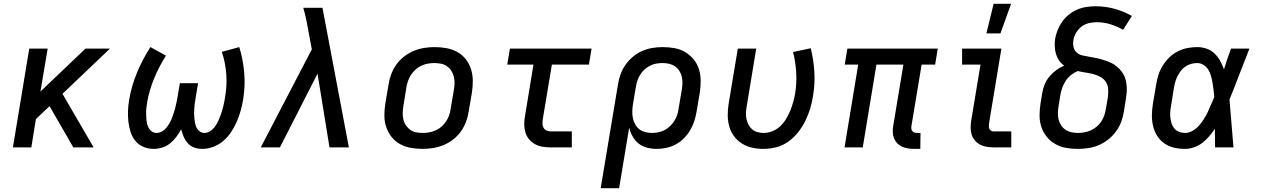

<svg xmlns="http://www.w3.org/2000/svg" viewBox="-20 -776 6640 1011"><path d="M366 0 241 -217 169 -149 145 0H48L134 -520H231L193 -294L430 -520H559L309 -282L473 0Z M1045 8Q1023 8 1003 1Q983 -6 969.5 -21Q956 -36 947.5 -55.5Q939 -75 934 -95Q923 -75 908.5 -55.5Q894 -36 875.5 -21Q857 -6 834 1Q811 8 789 8Q760 8 734.5 -3Q709 -14 692.5 -34.5Q676 -55 667.5 -81.5Q659 -108 656 -136Q653 -164 654 -192.5Q655 -221 660 -250Q672 -322 701 -392.5Q730 -463 772 -528L854 -483Q817 -425 791.5 -363Q766 -301 755 -238Q752 -222 750.5 -205.5Q749 -189 749.5 -173Q750 -157 751.5 -141Q753 -125 759 -110.5Q765 -96 776.5 -86Q788 -76 805 -76Q818 -76 831.5 -83Q845 -90 854.5 -101.5Q864 -113 871.5 -125.5Q879 -138 884.5 -151.5Q890 -165 894 -178.5Q898 -192 902 -205.5Q906 -219 908.5 -232.5Q911 -246 914 -260L927 -338H1023L1010 -260Q1007 -246 1005.5 -232.5Q1004 -219 1003 -205.5Q1002 -192 1002 -178.5Q1002 -165 1003.5 -152Q1005 -139 1007.5 -126Q1010 -113 1016 -102Q1022 -91 1032.5 -83.5Q1043 -76 1056 -76Q1070 -76 1083.5 -83.5Q1097 -91 1106.5 -102.5Q1116 -114 1123 -127Q1130 -140 1135.5 -153.5Q1141 -167 1145.5 -180.5Q1150 -194 1153.5 -207.5Q1157 -221 1160 -235Q1163 -249 1165 -263Q1176 -325 1171.5 -386Q1167 -447 1148 -503L1240 -528Q1260 -463 1266 -392.5Q1272 -322 1260 -250Q1255 -221 1247 -192.5Q1239 -164 1227 -136Q1215 -108 1197.5 -81.5Q1180 -55 1156.5 -34.5Q1133 -14 1103.5 -3Q1074 8 1045 8Z M1353 0 1622 -516 1607 -596Q1601 -631 1594 -666Q1587 -701 1577 -735H1678Q1713 -551 1747.5 -367.5Q1782 -184 1817 0H1715L1652 -388L1454 0Z M2205 8Q2173 8 2142.5 2.5Q2112 -3 2086 -17.5Q2060 -32 2041.5 -55.5Q2023 -79 2013.5 -107.5Q2004 -136 2004 -167.5Q2004 -199 2009 -231L2026 -331Q2030 -358 2040 -385Q2050 -412 2067 -436Q2084 -460 2108 -478.5Q2132 -497 2158.5 -508Q2185 -519 2213 -523.5Q2241 -528 2268 -528Q2300 -528 2330.5 -522.5Q2361 -517 2387.5 -502.5Q2414 -488 2432.5 -464.5Q2451 -441 2460 -412.5Q2469 -384 2469.5 -352.5Q2470 -321 2465 -289L2448 -189Q2444 -162 2434 -135Q2424 -108 2407 -84Q2390 -60 2366 -41.5Q2342 -23 2315.5 -12Q2289 -1 2260.5 3.5Q2232 8 2205 8ZM2206 -76Q2223 -76 2240 -79Q2257 -82 2274 -89.5Q2291 -97 2305 -109.5Q2319 -122 2329 -137Q2339 -152 2345 -169Q2351 -186 2353 -203L2370 -303Q2373 -321 2373.5 -338.5Q2374 -356 2369.5 -373Q2365 -390 2356 -404Q2347 -418 2333.5 -427.5Q2320 -437 2302.5 -440.5Q2285 -444 2267 -444Q2250 -444 2233 -441Q2216 -438 2199.5 -430.5Q2183 -423 2169 -410.5Q2155 -398 2145 -383Q2135 -368 2129 -351Q2123 -334 2120 -317L2104 -217Q2101 -199 2100.5 -181.5Q2100 -164 2104 -147Q2108 -130 2117.5 -116Q2127 -102 2140 -92.5Q2153 -83 2170.5 -79.5Q2188 -76 2206 -76Z M2879 0Q2857 0 2836 -3.5Q2815 -7 2797 -17Q2779 -27 2766 -42.5Q2753 -58 2747 -77.5Q2741 -97 2740.5 -118.5Q2740 -140 2744 -162L2789 -436H2651L2665 -520H3095L3081 -436H2886L2838 -148Q2836 -136 2836.5 -124.5Q2837 -113 2842 -103.5Q2847 -94 2857.5 -89Q2868 -84 2879 -84H2991V0Z M3143 215 3234 -331Q3238 -358 3247.5 -384.5Q3257 -411 3273.5 -434.5Q3290 -458 3312.5 -477Q3335 -496 3361.5 -507.5Q3388 -519 3415 -523.5Q3442 -528 3469 -528Q3501 -528 3531.5 -522.5Q3562 -517 3587.5 -502Q3613 -487 3632 -464Q3651 -441 3660 -412.5Q3669 -384 3669.5 -352.5Q3670 -321 3665 -289L3648 -189Q3644 -164 3636 -139Q3628 -114 3614.5 -91Q3601 -68 3582 -48.5Q3563 -29 3539 -16Q3515 -3 3489 2.5Q3463 8 3438 8Q3412 8 3387 1.5Q3362 -5 3343 -20Q3324 -35 3311.5 -57Q3299 -79 3293 -104L3240 215ZM3414 -76Q3430 -76 3447 -79.5Q3464 -83 3479.5 -91Q3495 -99 3508 -111.5Q3521 -124 3530.5 -139Q3540 -154 3545.5 -170Q3551 -186 3553 -203L3570 -303Q3573 -321 3573.5 -338.5Q3574 -356 3570 -372.5Q3566 -389 3557 -403Q3548 -417 3534.5 -426.5Q3521 -436 3504 -440Q3487 -444 3469 -444H3468Q3452 -444 3435 -441Q3418 -438 3402.5 -430Q3387 -422 3373.5 -409.5Q3360 -397 3350.5 -382Q3341 -367 3336 -350.5Q3331 -334 3328 -317L3313 -228Q3310 -209 3309.5 -190.5Q3309 -172 3312.5 -154.5Q3316 -137 3324.5 -121.5Q3333 -106 3346.5 -95.5Q3360 -85 3377.5 -80.5Q3395 -76 3414 -76Z M4000 8Q3969 8 3940 1.5Q3911 -5 3886.5 -20.5Q3862 -36 3845 -59Q3828 -82 3820 -110.5Q3812 -139 3812 -169.5Q3812 -200 3817 -231L3865 -520H3962L3912 -217Q3909 -200 3908 -183Q3907 -166 3910.5 -150Q3914 -134 3921 -120Q3928 -106 3940 -95.5Q3952 -85 3968 -80.5Q3984 -76 4001 -76Q4024 -76 4047 -85Q4070 -94 4088 -111Q4106 -128 4119 -149.5Q4132 -171 4141 -193Q4150 -215 4156.5 -238Q4163 -261 4167 -284Q4176 -340 4172.5 -395Q4169 -450 4156 -502L4249 -522Q4264 -463 4268 -399Q4272 -335 4261 -270Q4256 -237 4246 -204Q4236 -171 4220.5 -139.5Q4205 -108 4182.5 -79.5Q4160 -51 4130.5 -30Q4101 -9 4067 -0.5Q4033 8 4000 8Z M4795 8Q4778 8 4761.5 5.5Q4745 3 4730.5 -3.5Q4716 -10 4705 -21Q4694 -32 4688 -46.5Q4682 -61 4681 -77.5Q4680 -94 4683 -111L4737 -436H4595L4523 0H4427L4499 -436H4428L4442 -520H4918L4904 -436H4833L4779 -111Q4778 -104 4779 -97Q4780 -90 4784.5 -85Q4789 -80 4795 -78Q4801 -76 4809 -76H4827L4826 8Z M5212 0Q5193 0 5174.5 -3Q5156 -6 5140.5 -14.5Q5125 -23 5113.5 -36.5Q5102 -50 5096.5 -67Q5091 -84 5091 -103Q5091 -122 5094 -141L5143 -436H5046V-520H5253L5188 -127Q5187 -120 5187 -112.5Q5187 -105 5189.5 -98.5Q5192 -92 5198 -88Q5204 -84 5212 -84H5305V0ZM5174 -600 5212 -756H5304L5248 -600Z M5655 8Q5623 8 5592.5 2.5Q5562 -3 5536 -18Q5510 -33 5491.5 -56Q5473 -79 5463.5 -107.5Q5454 -136 5454 -167.5Q5454 -199 5459 -231L5468 -287Q5472 -310 5481 -332Q5490 -354 5506 -373Q5522 -392 5541.5 -406.5Q5561 -421 5584 -430Q5568 -441 5557 -457Q5546 -473 5540.5 -491.5Q5535 -510 5534 -530.5Q5533 -551 5536 -572Q5540 -595 5549.5 -618.5Q5559 -642 5574 -663Q5589 -684 5609.5 -700Q5630 -716 5653.5 -726Q5677 -736 5701.5 -739.5Q5726 -743 5749 -743Q5801 -743 5849.5 -729.5Q5898 -716 5940 -692L5894 -619Q5863 -637 5828 -648Q5793 -659 5755 -659Q5734 -659 5713 -654Q5692 -649 5675 -636Q5658 -623 5646.5 -603.5Q5635 -584 5632 -564Q5629 -546 5633 -528Q5637 -510 5650 -499Q5663 -488 5680.5 -484Q5698 -480 5716 -477Q5734 -474 5751.5 -470.5Q5769 -467 5785.5 -462Q5802 -457 5818.5 -450.5Q5835 -444 5849 -434.5Q5863 -425 5875 -412.5Q5887 -400 5895.5 -385Q5904 -370 5908 -353Q5912 -336 5913 -318Q5914 -300 5912 -281.5Q5910 -263 5907 -245L5898 -189Q5894 -162 5884 -135Q5874 -108 5856.5 -84Q5839 -60 5815.5 -41.5Q5792 -23 5765 -11.5Q5738 0 5710 4Q5682 8 5655 8ZM5655 -76Q5672 -76 5689.5 -79Q5707 -82 5723.5 -89.5Q5740 -97 5754.5 -109Q5769 -121 5779 -136.5Q5789 -152 5795 -169Q5801 -186 5803 -203L5813 -259Q5816 -281 5815.5 -302.5Q5815 -324 5805 -341.5Q5795 -359 5777 -369.5Q5759 -380 5738.5 -385.5Q5718 -391 5696.5 -394Q5675 -397 5655 -402Q5636 -394 5619 -380.5Q5602 -367 5591 -349.5Q5580 -332 5573 -312.5Q5566 -293 5563 -273L5554 -217Q5551 -199 5550.5 -181.5Q5550 -164 5554 -147.5Q5558 -131 5567 -117Q5576 -103 5589.5 -93.5Q5603 -84 5620 -80Q5637 -76 5655 -76Z M6220 8Q6190 8 6162 1.5Q6134 -5 6111 -21Q6088 -37 6073 -61Q6058 -85 6051.5 -113Q6045 -141 6045.5 -171Q6046 -201 6051 -231L6068 -331Q6072 -357 6080 -382Q6088 -407 6102.5 -430.5Q6117 -454 6137 -473.5Q6157 -493 6181.5 -505.5Q6206 -518 6232.5 -523Q6259 -528 6284 -528Q6310 -528 6334 -519.5Q6358 -511 6375.5 -494Q6393 -477 6405 -455.5Q6417 -434 6425 -411Q6433 -438 6442.5 -465.5Q6452 -493 6462 -520H6559Q6532 -453 6506.5 -385.5Q6481 -318 6454 -252Q6460 -189 6464.5 -126Q6469 -63 6475 0H6378Q6378 -24 6377.5 -48.5Q6377 -73 6377 -98Q6363 -77 6346.5 -57.5Q6330 -38 6310 -23Q6290 -8 6266.5 0Q6243 8 6220 8ZM6220 -76Q6240 -76 6259.5 -87Q6279 -98 6293.5 -114.5Q6308 -131 6319.5 -149.5Q6331 -168 6340 -187Q6349 -206 6357 -225.5Q6365 -245 6374 -265Q6372 -284 6370 -302.5Q6368 -321 6365 -339Q6362 -357 6357 -375Q6352 -393 6343 -408Q6334 -423 6318.5 -433.5Q6303 -444 6284 -444Q6269 -444 6253.5 -440Q6238 -436 6224 -427Q6210 -418 6199.5 -405Q6189 -392 6181.5 -377.5Q6174 -363 6169.5 -348Q6165 -333 6162 -317L6146 -217Q6143 -201 6142 -185Q6141 -169 6143 -153.5Q6145 -138 6150 -123.5Q6155 -109 6165 -98Q6175 -87 6189.5 -81.5Q6204 -76 6220 -76Z"/></svg>

Font: Iosevka Custom Medium Oblique
Style: Regular
Weight: 500
Italic angle: -9°
Designer: Belleve Invis
Foundry: Belleve Invis
Version: Version 27.0.1